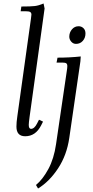

<svg xmlns="http://www.w3.org/2000/svg" viewBox="-20 -766 526 1089"><path d="M184.1 283.2Q222.2 252 254.2 192.9Q286.1 133.8 297.9 51.8L358.9 -363.8Q361.8 -380.9 361.8 -391.1Q361.8 -402.8 355.7 -407Q349.6 -411.1 332 -411.1H300.8L306.2 -439Q375 -439 438 -445.8L436 -418L373 16.1Q358.9 113.8 309.6 188.7Q260.3 263.7 195.8 303.2ZM373 -558.1Q373 -582 388.2 -599.6Q403.3 -617.2 425.8 -617.2Q441.9 -617.2 453.4 -606.2Q464.8 -595.2 464.8 -576.2Q464.8 -551.3 449.7 -534.2Q434.6 -517.1 411.1 -517.1Q395 -517.1 384 -529.8Q373 -542.5 373 -558.1ZM73.2 -47.9Q73.2 -71.8 78.1 -105L155.8 -662.1Q158.2 -681.6 158.2 -683.1Q158.2 -693.4 151.4 -697.8Q144.5 -702.1 127 -702.1H97.2L101.1 -729Q154.8 -729 177.2 -731.7Q199.7 -734.4 227.1 -746.1L232.9 -717.8L147.9 -104Q143.1 -68.8 143.1 -58.1Q143.1 -35.2 155.8 -35.2Q174.8 -35.2 189.9 -64.9L201.2 -86.9L224.1 -76.2L212.9 -54.2Q181.6 6.8 123 6.8Q73.2 6.8 73.2 -47.9Z"/></svg>

Font: Dihjauti S
Style: Italic
Weight: 400
Italic angle: -9°
Designer: T. Christopher White
Version: Version 3.0.0